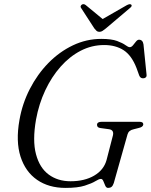

<svg xmlns="http://www.w3.org/2000/svg" viewBox="-20 -904 736 938"><path d="M475 -714Q524.5 -714 552 -703.8Q579.5 -693.5 593 -683.5Q606.5 -673.5 614 -673.5Q622 -673.5 629.5 -682.5Q637 -691.5 644.2 -700.8Q651.5 -710 659 -710Q677.5 -710 681 -687L696 -539Q697 -530 692 -525.8Q687 -521.5 680 -521.5Q666 -520.5 660 -535.5L647 -571.5Q623 -633.5 583.8 -658.8Q544.5 -684 489 -684Q428 -684 374 -656Q320 -628 276 -578.2Q232 -528.5 201 -462.5Q170 -396.5 156 -320Q138 -217.5 155.8 -150.8Q173.5 -84 218 -51.2Q262.5 -18.5 324.5 -18.5Q393 -18.5 440 -46Q487 -73.5 500.5 -122L530 -236Q541 -270 510.5 -273L470.5 -278.5Q454 -280.5 454 -294Q454 -309 477 -309H661.5Q680.5 -309 680 -295.5Q678.5 -283 656.5 -278.5L633 -272.5Q608.5 -267.5 603 -247.5L536 -10Q531.5 3.5 525 8.8Q518.5 14 508 14Q499 14 494.2 3Q489.5 -8 485 -19Q480.5 -30 473 -30Q464 -30 446.2 -19Q428.5 -8 394 3Q359.5 14 300 14Q218 14 161 -25.5Q104 -65 80.2 -139.2Q56.5 -213.5 75 -317.5Q89 -398 125.8 -469.5Q162.5 -541 216.2 -596Q270 -651 336.2 -682.5Q402.5 -714 475 -714ZM497 -765Q487.5 -757.5 480.8 -753Q474 -748.5 465.5 -748.5Q457 -748.5 452 -753Q447 -757.5 441 -765L376.5 -864.5Q372.5 -869.5 374.2 -874.2Q376 -879 380 -881.5Q389 -887 399 -879L481.5 -811L600 -879Q615 -886.5 621 -881.5Q628 -875 614.5 -864.5Z"/></svg>

Font: Fraunces 9pt S000 Light
Style: Italic
Weight: 300
Italic angle: -16°
Version: Version 1.000; ttfautohint (v1.8.3)